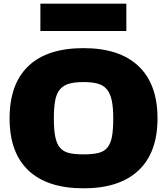

<svg xmlns="http://www.w3.org/2000/svg" viewBox="-20 -1011 906 1041"><path d="M199 -991H665V-843H199ZM433 10Q237 10 134.5 -86.5Q32 -183 32 -369Q32 -556 134 -653Q236 -750 433 -750Q628 -750 731 -652.5Q834 -555 834 -369Q834 -184 731 -87Q628 10 433 10ZM433 -174Q481 -174 512.5 -181.5Q544 -189 562 -210.5Q580 -232 587 -270Q594 -308 594 -369Q594 -428 586 -466Q578 -504 559.5 -526.5Q541 -549 510 -557.5Q479 -566 433 -566Q386 -566 355.5 -557.5Q325 -549 306 -527.5Q287 -506 279.5 -467.5Q272 -429 272 -369Q272 -308 279.5 -270Q287 -232 305 -210.5Q323 -189 354 -181.5Q385 -174 433 -174Z"/></svg>

Font: Encode Sans Wide
Style: Black
Weight: 900
Designer: Pablo Impallari, Andres Torresi
Foundry: Pablo Impallari, Andres Torresi
Version: Version 1.000; ttfautohint (v1.00) -l 8 -r 50 -G 200 -x 14 -